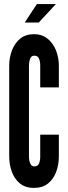

<svg xmlns="http://www.w3.org/2000/svg" viewBox="-20 -910 332 938"><path d="M146 8Q103.5 8 76.8 -14.2Q50 -36.5 37.5 -71.8Q25 -107 25 -146V-589Q25 -628 38.2 -663.2Q51.5 -698.5 78.2 -720.8Q105 -743 146 -743Q178 -743 200.8 -729Q223.5 -715 238.5 -692.2Q253.5 -669.5 260.5 -642.5Q267.5 -615.5 267.5 -589V-483H176.5V-591Q176.5 -608.5 170.8 -623.2Q165 -638 148 -638Q132.5 -638 127 -623Q121.5 -608 121.5 -591V-144Q121.5 -127 127.5 -112Q133.5 -97 148 -97Q165 -97 170.8 -111.8Q176.5 -126.5 176.5 -144V-252H267.5V-146Q267.5 -104.5 254.2 -69.5Q241 -34.5 214.2 -13.2Q187.5 8 146 8ZM101 -800 160 -890H253L169.5 -800Z"/></svg>

Font: League Gothic SemiCondensed
Style: Regular
Weight: 400
Width: 4
Designer: The League of Moveable Type
Version: Version 2.001